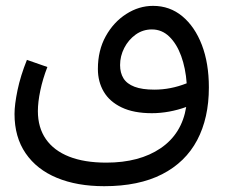

<svg xmlns="http://www.w3.org/2000/svg" viewBox="-20 -411 809 661"><path d="M506.9 -390.8Q564.5 -390.8 607.7 -355Q650.8 -319.2 675 -256.2Q699.1 -193.2 699.1 -109.9Q699.1 -4.9 658.8 71.4Q618.4 147.7 538.1 188.8Q457.8 230 338.6 230Q245.3 230 176 201.3Q106.6 172.7 68.3 116.8Q30 61 30 -18.6Q30 -50.7 40.3 -100.5Q50.7 -150.3 72.7 -204.9L143.1 -180.3Q127.1 -139.3 118.8 -99.4Q110.4 -59.6 110.4 -28.6Q110.4 28.1 137.9 67.8Q165.5 107.5 218 128.2Q270.5 148.9 345.9 148.9Q460 148.9 533 99.3Q606 49.7 621 -42.7Q592.7 -32.4 562.3 -26.8Q531.9 -21.3 502.9 -21.3Q440.3 -21.3 398.8 -41.2Q357.3 -61 337.2 -95.3Q317 -129.6 317 -173.6Q317 -237.6 344 -286.2Q370.9 -334.8 414.6 -362.8Q458.2 -390.8 506.9 -390.8ZM393.4 -186.9Q393.4 -160.2 405.1 -141.3Q416.8 -122.4 443 -112.4Q469.2 -102.4 511.5 -102.4Q539.6 -102.4 567.1 -107.8Q594.6 -113.1 622.7 -124.2Q619 -176.2 603.7 -218.3Q588.3 -260.3 562.8 -285Q537.3 -309.7 502.9 -309.7Q471.9 -309.7 447 -291.9Q422.2 -274 407.8 -246Q393.4 -217.9 393.4 -186.9Z"/></svg>

Font: Lexend Medium
Style: Regular
Weight: 500
Designer: Bonnie Shaver-Troup, Thomas Jockin
Foundry: Lexend
Version: Version 1.005